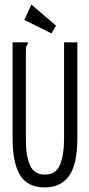

<svg xmlns="http://www.w3.org/2000/svg" viewBox="-20 -808 390 839"><path d="M176 11Q100 11 67.5 -43Q35 -97 35 -203V-623H102V-616Q96 -610 94.5 -603Q93 -596 93 -579V-202Q93 -125 111.5 -85Q130 -45 176 -45Q224 -45 242 -87.5Q260 -130 260 -205V-623H318V-206Q318 -89 281.5 -39Q245 11 176 11ZM205 -662 86 -721 117 -788 225 -696Z"/></svg>

Font: Inconsolata ExtraCondensed
Style: Regular
Weight: 400
Width: 2
Monospace: yes
Designer: Raph Levien, Cyreal, Brenton Simpson
Foundry: Raph Levien, Cyreal, Google
Version: Version 3.000; ttfautohint (v1.8.2.53-6de2)